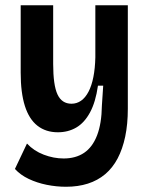

<svg xmlns="http://www.w3.org/2000/svg" viewBox="-20 -545 569 733"><path d="M232 168Q195 168 158 160.5Q121 153 89.5 138Q58 123 37 100L83 3Q109 31 147 45.5Q185 60 223 60Q269 60 301 38.5Q333 17 350.5 -28Q368 -73 369 -142L374 -218H354Q345 -155 323.5 -115.5Q302 -76 271 -58Q240 -40 201 -40Q155 -40 123 -65Q91 -90 75 -140.5Q59 -191 59 -267V-525H183V-301Q183 -220 199.5 -184.5Q216 -149 253 -149Q273 -149 289.5 -160.5Q306 -172 318 -195Q330 -218 336.5 -251Q343 -284 344 -326V-525H468V-130Q468 -71 458 -23.5Q448 24 429 60Q410 96 381.5 120Q353 144 315.5 156Q278 168 232 168Z"/></svg>

Font: Bricolage Grotesque SemiCondensed SemiBold
Style: Regular
Weight: 600
Width: 4
Designer: Mathieu Triay
Foundry: Atelier Triay
Version: Version 1.001;gftools[0.9.33.dev8+g029e19f]